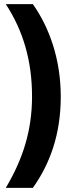

<svg xmlns="http://www.w3.org/2000/svg" viewBox="-20 -751 359 929"><path d="M274 -283C274 -466 218 -619 139 -731H8C93 -601 135 -455 135 -284C135 -118 90 20 8 158H139C221 43 274 -100 274 -283Z"/></svg>

Font: Noto Sans Thai Looped ExtraCondensed ExtraBold
Style: Regular
Weight: 800
Width: 2
Designer: Sasikarn Vongin, Ben Mitchell
Foundry: The Fontpad Ltd
Version: Version 1.001